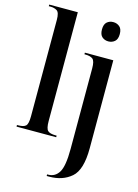

<svg xmlns="http://www.w3.org/2000/svg" viewBox="-145 -837 829 1155"><g transform="rotate(15 270.0 -260.0)"><path d="M413 -638Q436 -638 452.5 -652Q469 -666 469 -698Q469 -730 452.5 -744Q436 -758 413 -758Q390 -758 374 -744Q358 -730 358 -698Q358 -666 374 -652Q390 -638 413 -638ZM265 240H281Q364 240 418 193.5Q472 147 472 12V-536H295V-526H301Q332 -526 347 -514Q362 -502 362 -456V46Q362 152 338.5 191Q315 230 271 230H265ZM13 0H260V-10H254Q218 -10 204.5 -23Q191 -36 191 -82V-760H13V-750H24Q47 -750 64 -739.5Q81 -729 81 -683V-82Q81 -36 68 -23Q55 -10 20 -10H13Z"/></g></svg>

Font: Noto Serif Display Condensed Semi
Style: Regular
Weight: 600
Width: 3
Designer: Monotype Design Team
Foundry: Monotype Imaging Inc.
Version: Version 1.900